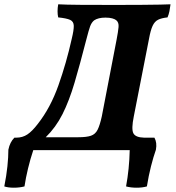

<svg xmlns="http://www.w3.org/2000/svg" viewBox="-80 -699 821 894"><path d="M-60 169Q-50 119 -45.5 75.5Q-41 32 -41 -2Q-34 -37 -13 -58H-4Q25 -58 47.5 -73Q70 -88 96 -122Q155 -197 192 -301.5Q229 -406 254 -518Q264 -559 263.5 -579Q263 -599 246.5 -606.5Q230 -614 191 -618Q188 -631 188 -646.5Q188 -662 191 -679Q226 -677 291.5 -676.5Q357 -676 456 -676Q534 -676 584 -676.5Q634 -677 664.5 -677.5Q695 -678 714 -679Q712 -662 709 -647Q706 -632 700 -618Q672 -615 656 -607Q640 -599 630.5 -578.5Q621 -558 614 -519L543 -157Q531 -98 541 -78.5Q551 -59 591 -58H639Q652 -35 646 -2Q634 32 623 75.5Q612 119 604 169Q583 175 556 175Q529 175 507 169Q522 88 524 0H75Q61 42 50.5 85.5Q40 129 34 169Q11 175 -15.5 175Q-42 175 -60 169ZM133 -60H285Q323 -60 343.5 -67Q364 -74 374.5 -95Q385 -116 394 -157L463 -515Q470 -551 472 -573Q474 -595 461 -605Q455 -610 442.5 -613.5Q430 -617 411 -617Q377 -617 358 -604Q346 -594 339.5 -576Q333 -558 322 -515Q292 -398 267 -313.5Q242 -229 211 -167.5Q180 -106 133 -60Z"/></svg>

Font: Vollkorn
Style: Bold Italic
Weight: 700
Italic angle: -11°
Designer: Friedrich Althausen
Foundry: Friedrich Althausen
Version: Version 5.000; ttfautohint (v1.8.3)